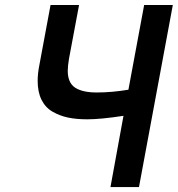

<svg xmlns="http://www.w3.org/2000/svg" viewBox="-20 -759 721 779"><path d="M428.2 0 481 -289.1Q388.7 -274.9 334 -274.9Q290 -274.9 256.1 -282Q222.2 -289.1 193.1 -305.9Q164.1 -322.8 148.4 -354.2Q132.8 -385.7 132.8 -431.2Q132.8 -460.9 140.1 -497.1L185.1 -738.8H300.8L259.8 -520Q254.9 -489.7 254.9 -472.2Q254.9 -422.9 284.9 -403.3Q314.9 -383.8 372.1 -383.8Q433.6 -383.8 501 -395L564.9 -738.8H681.2L543.9 0Z"/></svg>

Font: Involve SemiBold Oblique
Style: Italic
Weight: 600
Italic angle: -10.5°
Designer: Stefan Peev
Foundry: Context Ltd.
Version: Version 1.001